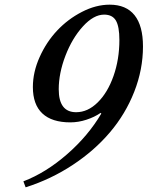

<svg xmlns="http://www.w3.org/2000/svg" viewBox="-20 -800 638 830"><path d="M90.8 9.8 81.1 -16.1Q178.2 -53.2 269.8 -133.1Q361.3 -212.9 418 -309.1L415 -312Q388.7 -293.9 353.8 -282.5Q318.8 -271 284.2 -271Q204.1 -271 163.1 -309.6Q122.1 -348.1 122.1 -423.8Q122.1 -488.3 151.4 -553.5Q180.7 -618.7 227.1 -668Q273.4 -717.3 334 -748.5Q394.5 -779.8 454.1 -779.8Q525.4 -779.8 561.8 -734.1Q598.1 -688.5 598.1 -599.1Q598.1 -499.5 560.3 -403.3Q522.5 -307.1 455.3 -228Q388.2 -148.9 294.2 -86.9Q200.2 -24.9 90.8 9.8ZM430.2 -736.8Q384.8 -736.8 338.4 -685.8Q292 -634.8 262.9 -559.1Q233.9 -483.4 233.9 -414.1Q233.9 -314.9 309.1 -314.9Q359.4 -314.9 402.3 -357.2Q445.3 -399.4 470.7 -471.4Q496.1 -543.5 496.1 -627Q496.1 -685.5 481 -711.2Q465.8 -736.8 430.2 -736.8Z"/></svg>

Font: Libre Caslon Text
Style: Italic
Weight: 400
Italic angle: -25°
Designer: Pablo Impallari, Rodrigo Fuenzalida
Foundry: Pablo Impallari, Rodrigo Fuenzalida
Version: Version 1.002